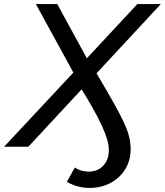

<svg xmlns="http://www.w3.org/2000/svg" viewBox="-56 -720 809 942"><path d="M-36 0 304 -364 120 -700H225L370 -434L618 -700H733L83 0ZM383 202Q324 202 272 172L311 102Q342 122 379 122Q423 122 450.5 93Q478 64 478 17Q478 -6 470 -34.5Q462 -63 445 -100.5Q428 -138 399.5 -189Q371 -240 328 -308L406 -380Q461 -287 496.5 -224.5Q532 -162 551.5 -120Q571 -78 578 -47Q585 -16 585 13Q585 67 558.5 110Q532 153 486.5 177.5Q441 202 383 202Z"/></svg>

Font: MOST Montserrat Medium
Style: Italic
Weight: 500
Italic angle: -11.3°
Designer: Julieta Ulanovsky
Foundry: Julieta Ulanovsky
Version: Version 8.000;March 11, 2024;FontCreator 15.0.0.2926 64-bit